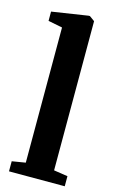

<svg xmlns="http://www.w3.org/2000/svg" viewBox="-125 -870 560 920"><g transform="rotate(15 155.0 -409.5)"><path d="M86.5 -61V-731.5L16 -745.5V-791.5L195 -819H201.5L227 -800.5V-60.5L296 -50V0H19.5V-50Z"/></g></svg>

Font: Merriweather 48pt
Style: Bold
Weight: 700
Version: Version 2.100